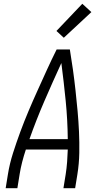

<svg xmlns="http://www.w3.org/2000/svg" viewBox="-20 -997 540 1017"><path d="M10 0 22 -74Q31 -130 49 -186.5Q67 -243 87.5 -298.5Q108 -354 131 -408.5Q154 -463 179 -518Q204 -573 228.5 -627Q253 -681 280 -735H350Q359 -681 366.5 -627Q374 -573 380 -518Q386 -463 391 -408.5Q396 -354 398.5 -298.5Q401 -243 400 -186.5Q399 -130 390 -74L378 0H316L328 -74Q333 -106 335.5 -139Q338 -172 339 -205H117Q106 -172 97.5 -139Q89 -106 84 -74L72 0ZM136 -260H339Q338 -362 328 -462.5Q318 -563 305 -663Q259 -563 215.5 -462.5Q172 -362 136 -260ZM318 -797 279 -833 416 -977 464 -933Z"/></svg>

Font: Iosevka Curly Light
Style: Italic
Weight: 300
Italic angle: -9°
Monospace: yes
Designer: Belleve Invis
Foundry: Belleve Invis
Version: Version 22.1.2; ttfautohint (v1.8.4)